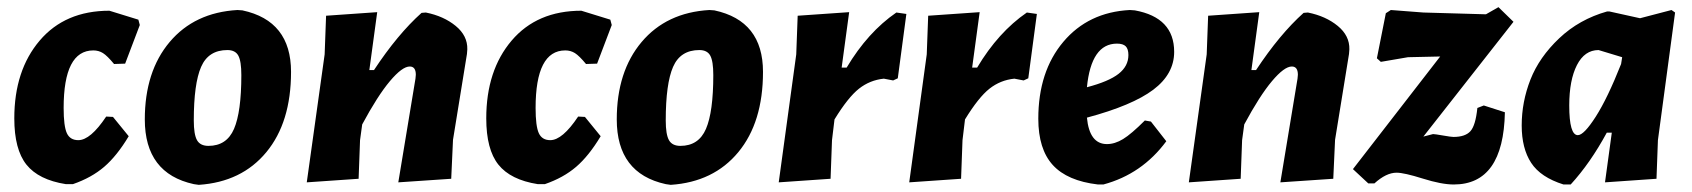

<svg xmlns="http://www.w3.org/2000/svg" viewBox="-20 -506 4731 537"><path d="M286 -476 367 -451 371 -436 330 -328 299 -327Q280 -350 268 -357.5Q256 -365 241 -365Q158 -365 158 -204Q158 -153 167 -133.5Q176 -114 199 -114Q233 -114 277 -180L296 -179L340 -125Q307 -70 271.5 -39.5Q236 -9 184 9H164Q88 -3 54 -45.5Q20 -88 20 -175Q20 -309 91 -392.5Q162 -476 286 -476Z M644 -478 658 -477Q794 -448 794 -305Q794 -164 725 -80.5Q656 3 536 11L522 9Q385 -21 385 -172Q385 -306 454.5 -388.5Q524 -471 644 -478ZM616 -366Q563 -366 542.5 -319Q522 -272 522 -169Q522 -130 531 -114Q540 -98 563 -98Q614 -98 634.5 -145.5Q655 -193 655 -296Q655 -335 646.5 -350.5Q638 -366 616 -366Z M838 4 888 -354 892 -462 1035 -472 1013 -310H1026Q1092 -410 1159 -470L1171 -471Q1221 -461 1254.5 -433.5Q1288 -406 1287 -368L1286 -355L1247 -115L1242 -6L1094 4L1142 -286L1143 -297Q1143 -320 1126 -320Q1105 -320 1070.5 -279Q1036 -238 993 -158L987 -114L983 -6Z M1606 -476 1687 -451 1691 -436 1650 -328 1619 -327Q1600 -350 1588 -357.5Q1576 -365 1561 -365Q1478 -365 1478 -204Q1478 -153 1487 -133.5Q1496 -114 1519 -114Q1553 -114 1597 -180L1616 -179L1660 -125Q1627 -70 1591.5 -39.5Q1556 -9 1504 9H1484Q1408 -3 1374 -45.5Q1340 -88 1340 -175Q1340 -309 1411 -392.5Q1482 -476 1606 -476Z M1964 -478 1978 -477Q2114 -448 2114 -305Q2114 -164 2045 -80.5Q1976 3 1856 11L1842 9Q1705 -21 1705 -172Q1705 -306 1774.5 -388.5Q1844 -471 1964 -478ZM1936 -366Q1883 -366 1862.5 -319Q1842 -272 1842 -169Q1842 -130 1851 -114Q1860 -98 1883 -98Q1934 -98 1954.5 -145.5Q1975 -193 1975 -296Q1975 -335 1966.5 -350.5Q1958 -366 1936 -366Z M2355 -472 2334 -317H2348Q2407 -416 2487 -471L2515 -467L2491 -287L2478 -281L2452 -286Q2413 -282 2382.5 -258Q2352 -234 2314 -172L2307 -114L2303 -6L2158 4L2207 -354L2211 -462Z M2720 -472 2699 -317H2713Q2772 -416 2852 -471L2880 -467L2856 -287L2843 -281L2817 -286Q2778 -282 2747.5 -258Q2717 -234 2679 -172L2672 -114L2668 -6L2523 4L2572 -354L2576 -462Z M3242 -111Q3174 -19 3066 10H3051Q2965 0 2924.5 -44.5Q2884 -89 2884 -174Q2884 -306 2954 -389Q3024 -472 3140 -478L3154 -477Q3264 -457 3264 -361Q3264 -299 3205.5 -255Q3147 -211 3020 -177Q3027 -103 3076 -103Q3098 -103 3121 -117Q3144 -131 3182 -169L3199 -166ZM3104 -384Q3032 -384 3020 -262Q3081 -278 3108.5 -299.5Q3136 -321 3136 -352Q3136 -369 3128.5 -376.5Q3121 -384 3104 -384Z M3305 4 3355 -354 3359 -462 3502 -472 3480 -310H3493Q3559 -410 3626 -470L3638 -471Q3688 -461 3721.5 -433.5Q3755 -406 3754 -368L3753 -355L3714 -115L3709 -6L3561 4L3609 -286L3610 -297Q3610 -320 3593 -320Q3572 -320 3537.5 -279Q3503 -238 3460 -158L3454 -114L3450 -6Z M4171 -486 4213 -445 3961 -124 3988 -131Q3993 -131 4016 -127Q4039 -123 4045 -123Q4078 -123 4092.5 -139Q4107 -155 4112 -204L4130 -211L4189 -192Q4185 10 4046 10Q4012 10 3959.5 -6.5Q3907 -23 3886 -23Q3857 -23 3824 7H3807L3764 -33L4008 -348L3918 -346L3842 -333L3831 -343L3856 -469L3870 -478L3961 -471L4136 -466Z M4475 -474H4481L4567 -455L4655 -478L4665 -471L4617 -114L4613 -6L4469 4L4488 -135H4474Q4428 -50 4373 10H4353Q4289 -10 4262.5 -50.5Q4236 -91 4236 -155Q4236 -221 4260.5 -283.5Q4285 -346 4341 -399Q4397 -452 4475 -474ZM4369 -211Q4369 -128 4393 -128Q4410 -128 4443 -179.5Q4476 -231 4514 -327L4517 -346L4451 -366Q4412 -366 4390.5 -324Q4369 -282 4369 -211Z"/></svg>

Font: Alegreya Sans SC ExtraBold
Style: Italic
Weight: 800
Italic angle: -7°
Designer: Juan Pablo del Peral
Foundry: Huerta Tipografica
Version: Version 2.007